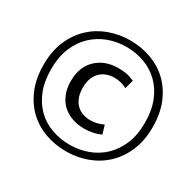

<svg xmlns="http://www.w3.org/2000/svg" viewBox="-142 -798 990 968"><g transform="rotate(30 353.0 -314.5)"><path d="M379 -188Q401 -188 419 -193Q437 -198 454 -206L469 -156Q426 -136 373 -136Q336 -136 304 -147Q272 -158 248 -179.5Q224 -201 210 -234Q196 -267 196 -311Q196 -393 245 -440Q294 -487 373 -487Q396 -487 417.5 -483.5Q439 -480 466 -468L452 -417Q433 -427 415 -431Q397 -435 379 -435Q328 -435 296.5 -403Q265 -371 265 -313Q265 -278 275 -254Q285 -230 301 -215.5Q317 -201 337.5 -194.5Q358 -188 379 -188ZM355 -638Q419 -638 476 -617.5Q533 -597 576 -556.5Q619 -516 644.5 -455.5Q670 -395 670 -314Q670 -236 644 -175.5Q618 -115 574 -74Q530 -33 472.5 -12Q415 9 351 9Q287 9 230 -11.5Q173 -32 130 -72.5Q87 -113 61.5 -173.5Q36 -234 36 -314Q36 -393 62 -453.5Q88 -514 132 -555Q176 -596 233.5 -617Q291 -638 355 -638ZM355 -600Q299 -600 249.5 -581.5Q200 -563 162 -527Q124 -491 102 -437.5Q80 -384 80 -314Q80 -242 101.5 -188.5Q123 -135 160 -99.5Q197 -64 246.5 -46.5Q296 -29 351 -29Q406 -29 456 -47.5Q506 -66 543.5 -102Q581 -138 603 -191Q625 -244 625 -314Q625 -386 603.5 -439.5Q582 -493 545 -528.5Q508 -564 459 -582Q410 -600 355 -600Z"/></g></svg>

Font: Mukta Mahee Medium
Style: Regular
Weight: 500
Designer: Shuchita Grover, Noopur Datye, Girish Dalvi, Yashodeep Gholap
Foundry: Ek Type
Version: Version 2.538;PS 1.000;hotconv 16.6.51;makeotf.lib2.5.65220;